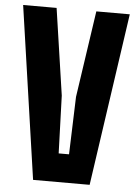

<svg xmlns="http://www.w3.org/2000/svg" viewBox="-56 -843 635 886"><g transform="rotate(5 262.0 -400.0)"><path d="M131 0 15 -800H170L229 -399L238 -132H286L295 -399L354 -800H509L393 0Z"/></g></svg>

Font: Big Shoulders Text Thin Black
Style: Regular
Weight: 900
Version: Version 2.002